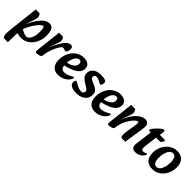

<svg xmlns="http://www.w3.org/2000/svg" viewBox="215 -1771 3176 3176"><g transform="rotate(45 1803.0 -183.5)"><path d="M242 16Q203 16 166 4.5Q129 -7 100 -21L137 -129Q161 -111 190 -95.5Q219 -80 246.5 -71Q274 -62 292 -62Q321 -62 345 -89Q369 -116 383 -164.5Q397 -213 397 -276Q397 -330 389.5 -359Q382 -388 366 -388Q355 -388 323 -361Q291 -334 246 -267Q201 -200 150 -78L124 -166Q180 -292 230 -362.5Q280 -433 325 -461.5Q370 -490 411 -490Q473 -490 496.5 -443Q520 -396 520 -317Q520 -220 483.5 -145Q447 -70 384 -27Q321 16 242 16ZM64 219Q48 219 38 205.5Q28 192 24.5 174Q21 156 21 141Q21 121 23 92Q25 63 29 23L87 -491H161Q176 -491 185.5 -479Q195 -467 200.5 -450.5Q206 -434 206 -419Q206 -400 193.5 -362.5Q181 -325 162 -267L137 -191H172L157 -56L149 -43L143 219Z M705 -27 676 -175Q713 -271 751.5 -341.5Q790 -412 830 -451Q870 -490 911 -490Q935 -490 947.5 -475.5Q960 -461 960 -435Q960 -414 955 -394Q950 -374 940.5 -361Q931 -348 918 -348Q907 -348 891.5 -356Q876 -364 853 -364Q838 -364 816.5 -335.5Q795 -307 771.5 -258.5Q748 -210 730 -150Q712 -90 705 -27ZM607 14Q594 14 587.5 9.5Q581 5 580 -14Q579 -33 584 -75L631 -491H710Q729 -491 741 -469Q753 -447 753 -419Q753 -406 744.5 -378.5Q736 -351 725 -320.5Q714 -290 707 -267L681 -185L723 -191L705 -27Q704 -15 691 -7Q678 1 660.5 5.5Q643 10 628 12Q613 14 607 14Z M1109 16Q1032 16 987.5 -32.5Q943 -81 943 -166Q943 -237 963.5 -296Q984 -355 1021.5 -399Q1059 -443 1108.5 -467Q1158 -491 1215 -491Q1282 -491 1320.5 -462Q1359 -433 1359 -378Q1359 -323 1321 -282Q1283 -241 1213.5 -212Q1144 -183 1049 -163L1036 -226Q1089 -233 1133 -250Q1177 -267 1204.5 -295Q1232 -323 1232 -360Q1233 -386 1223 -401Q1213 -416 1189 -416Q1154 -416 1127.5 -386.5Q1101 -357 1086.5 -309Q1072 -261 1072 -206Q1072 -140 1091 -113.5Q1110 -87 1153 -87Q1197 -87 1233 -102.5Q1269 -118 1294 -134Q1302 -139 1308.5 -142.5Q1315 -146 1320 -146Q1326 -146 1329 -141.5Q1332 -137 1332 -131Q1332 -113 1316.5 -88Q1301 -63 1271.5 -39.5Q1242 -16 1201 0Q1160 16 1109 16Z M1542 16Q1463 16 1418.5 -8Q1374 -32 1374 -74Q1374 -97 1380.5 -113.5Q1387 -130 1399 -130Q1404 -130 1410.5 -127Q1417 -124 1432 -114Q1451 -102 1475 -90Q1499 -78 1524.5 -70Q1550 -62 1572 -62Q1600 -62 1614.5 -76Q1629 -90 1629 -114Q1629 -131 1619 -143Q1609 -155 1584 -170L1517 -212Q1477 -237 1451.5 -267Q1426 -297 1426 -342Q1426 -408 1476 -449Q1526 -490 1621 -490Q1685 -490 1716.5 -477.5Q1748 -465 1748 -433Q1748 -405 1739.5 -386Q1731 -367 1717 -367Q1712 -367 1705.5 -369Q1699 -371 1693 -374Q1684 -379 1667 -389Q1650 -399 1629.5 -407Q1609 -415 1587 -415Q1566 -415 1553 -402.5Q1540 -390 1540 -370Q1540 -352 1551 -340Q1562 -328 1590 -315L1655 -286Q1701 -266 1726.5 -237.5Q1752 -209 1752 -160Q1752 -102 1722.5 -62.5Q1693 -23 1645 -3.5Q1597 16 1542 16Z M1969 16Q1892 16 1847.5 -32.5Q1803 -81 1803 -166Q1803 -237 1823.5 -296Q1844 -355 1881.5 -399Q1919 -443 1968.5 -467Q2018 -491 2075 -491Q2142 -491 2180.5 -462Q2219 -433 2219 -378Q2219 -323 2181 -282Q2143 -241 2073.5 -212Q2004 -183 1909 -163L1896 -226Q1949 -233 1993 -250Q2037 -267 2064.5 -295Q2092 -323 2092 -360Q2093 -386 2083 -401Q2073 -416 2049 -416Q2014 -416 1987.5 -386.5Q1961 -357 1946.5 -309Q1932 -261 1932 -206Q1932 -140 1951 -113.5Q1970 -87 2013 -87Q2057 -87 2093 -102.5Q2129 -118 2154 -134Q2162 -139 2168.5 -142.5Q2175 -146 2180 -146Q2186 -146 2189 -141.5Q2192 -137 2192 -131Q2192 -113 2176.5 -88Q2161 -63 2131.5 -39.5Q2102 -16 2061 0Q2020 16 1969 16Z M2600 10Q2588 10 2581.5 -2Q2575 -14 2573 -28Q2571 -42 2571 -51Q2571 -65 2573 -85.5Q2575 -106 2578 -129Q2581 -152 2584 -170L2601 -274Q2604 -294 2607.5 -313Q2611 -332 2611 -349Q2611 -363 2605 -370Q2599 -377 2590 -377Q2577 -377 2548.5 -352.5Q2520 -328 2487.5 -282Q2455 -236 2429 -171.5Q2403 -107 2395 -29L2365 -178Q2395 -265 2432.5 -324.5Q2470 -384 2509.5 -420.5Q2549 -457 2586 -473.5Q2623 -490 2651 -490Q2683 -490 2702.5 -478Q2722 -466 2730.5 -446Q2739 -426 2739 -402Q2739 -376 2735.5 -352.5Q2732 -329 2728 -303L2680 10ZM2295 14Q2282 14 2275.5 9.5Q2269 5 2268 -14Q2267 -33 2272 -75L2319 -491H2398Q2417 -491 2429 -469Q2441 -447 2441 -419Q2441 -406 2432.5 -378.5Q2424 -351 2412.5 -320.5Q2401 -290 2393 -267L2367 -185L2411 -191L2394 -29Q2393 -17 2380 -9Q2367 -1 2349.5 4Q2332 9 2316.5 11.5Q2301 14 2295 14Z M2917 16Q2869 16 2846.5 -12Q2824 -40 2832 -100L2870 -398H2840Q2823 -398 2823 -416Q2823 -426 2837 -446.5Q2851 -467 2872.5 -490.5Q2894 -514 2917.5 -536Q2941 -558 2961.5 -572Q2982 -586 2993 -586Q3006 -586 3011 -576.5Q3016 -567 3014 -552L3006 -475H3113Q3128 -475 3130 -470Q3132 -465 3129 -454Q3116 -418 3105.5 -408Q3095 -398 3067 -398H2992L2968 -191Q2966 -172 2964.5 -155Q2963 -138 2963 -124Q2963 -104 2972.5 -94.5Q2982 -85 3004 -85Q3028 -85 3045.5 -95Q3063 -105 3071 -105Q3081 -105 3081 -94Q3081 -83 3070 -64.5Q3059 -46 3038.5 -27.5Q3018 -9 2987 3.5Q2956 16 2917 16Z M3317 15Q3227 15 3178 -35Q3129 -85 3129 -181Q3129 -247 3150.5 -303Q3172 -359 3209 -401.5Q3246 -444 3295 -467.5Q3344 -491 3399 -491Q3488 -491 3536 -440.5Q3584 -390 3584 -291Q3584 -227 3563.5 -171.5Q3543 -116 3506.5 -74Q3470 -32 3421.5 -8.5Q3373 15 3317 15ZM3338 -60Q3373 -60 3399 -88.5Q3425 -117 3439.5 -166.5Q3454 -216 3454 -280Q3454 -344 3434.5 -380Q3415 -416 3376 -416Q3342 -416 3315.5 -387.5Q3289 -359 3274 -309.5Q3259 -260 3259 -196Q3259 -130 3279.5 -95Q3300 -60 3338 -60Z"/></g></svg>

Font: Alkatra Medium
Style: Regular
Weight: 500
Designer: Suman Bhandary
Version: Version 1.100;gftools[0.9.22]